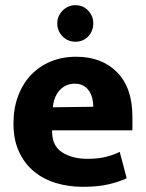

<svg xmlns="http://www.w3.org/2000/svg" viewBox="-20 -710 564 741"><path d="M491 -207H181V-203Q181 -147 220 -122Q259 -97 318 -97Q359 -97 390 -105Q421 -113 442 -124L469 -22Q442 -9 400.5 1Q359 11 299 11Q245 11 196.5 -3.5Q148 -18 111.5 -48Q75 -78 53.5 -124Q32 -170 32 -234Q32 -291 49.5 -338.5Q67 -386 99 -420Q131 -454 175.5 -472.5Q220 -491 274 -491Q373 -491 432 -431Q491 -371 491 -260ZM340 -298Q340 -315 336 -331Q332 -347 323.5 -359.5Q315 -372 301.5 -379.5Q288 -387 269 -387Q234 -387 211 -362.5Q188 -338 184 -296ZM201 -620Q201 -648 221.5 -669Q242 -690 271 -690Q301 -690 320.5 -669Q340 -648 340 -620Q340 -590 320.5 -569.5Q301 -549 271 -549Q242 -549 221.5 -569.5Q201 -590 201 -620Z"/></svg>

Font: Mukta Vaani ExtraBold
Style: Regular
Weight: 800
Designer: Noopur Datye, Girish Dalvi, Yashodeep Gholap, Pallavi Karambelkar
Foundry: Ek Type
Version: Version 2.538;PS 1.000;hotconv 16.6.51;makeotf.lib2.5.65220;